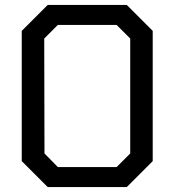

<svg xmlns="http://www.w3.org/2000/svg" viewBox="-20 -757 706 777"><path d="M173 0 68 -105V-632L173 -737H493L598 -632V-105L493 0ZM214 -81H452L507 -136V-601L452 -656H214L159 -601L160 -136Z"/></svg>

Font: Tomorrow
Style: Regular
Weight: 400
Designer: Tony de Marco, Monica Rizzolli
Foundry: Just in Type
Version: Version 2.002